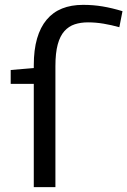

<svg xmlns="http://www.w3.org/2000/svg" viewBox="-20 -770 524 790"><path d="M208 -498V0H119V-425H24V-482L119 -490V-501Q119 -565 132.5 -611.5Q146 -658 172 -689Q198 -720 235.5 -735Q273 -750 322 -750Q364 -750 402.5 -743.5Q441 -737 484 -724L471 -658Q439 -667 406.5 -672.5Q374 -678 342 -678Q312 -678 287.5 -670Q263 -662 245 -642Q227 -622 217.5 -587Q208 -552 208 -498Z"/></svg>

Font: Georama SemiExpanded
Style: Regular
Weight: 400
Width: 6
Designer: Jean-Baptiste Levee
Foundry: Production Type
Version: Version 1.001